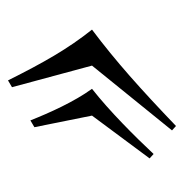

<svg xmlns="http://www.w3.org/2000/svg" viewBox="-10 -468 460 480"><g transform="rotate(90 220.0 -228.0)"><path d="M202 -228C234 -184 262 -122 281 -74L298 -84L269 -228L376 -372L365 -382C320 -334 258 -272 202 -228ZM54 -228C102 -168 137 -106 181 -18L198 -28L144 -228L306 -428L295 -438C203 -350 134 -288 54 -228Z"/></g></svg>

Font: Old Standard
Style: Italic
Weight: 400
Italic angle: -15.2°
Designer: Alexey Kryukov <alexios@thessalonica.org.ru>
Version: Version 2.0